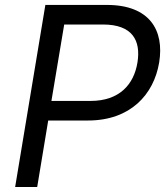

<svg xmlns="http://www.w3.org/2000/svg" viewBox="-20 -747 669 767"><path d="M128.6 0 172.6 -265.6H331.7C500.7 -265.6 594.5 -369.3 615.8 -497.2C637.1 -626.4 577.4 -727.3 407 -727.3H161.2L40.5 0ZM236.5 -649.1H391.3C509.2 -649.1 543.3 -585.2 529.1 -497.2C514.9 -410.5 458.1 -343.8 341.6 -343.8H185.4Z"/></svg>

Font: Riot Sans 2.0
Style: Italic
Weight: 400
Italic angle: -9.39999°
Designer: Rasmus Andersson
Foundry: rsms
Version: Version 3.006;hotconv 1.0.109;makeotfexe 2.5.65596